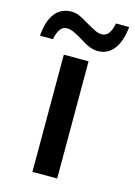

<svg xmlns="http://www.w3.org/2000/svg" viewBox="-156 -795 600 856"><g transform="rotate(15 144.0 -367.5)"><path d="M195.8 0H81.5V-541H195.8ZM66.4 -735.4Q85.4 -735.4 103.3 -727.3Q121.1 -719.2 149.4 -702.1Q175.3 -687 190.7 -679.7Q206.1 -672.4 220.7 -672.4Q239.3 -672.4 251.5 -687.5Q263.7 -702.6 270 -735.4H331.1Q324.2 -667.5 296.1 -631.6Q268.1 -595.7 222.7 -595.7Q203.1 -595.7 182.9 -604Q162.6 -612.3 135.3 -630.4Q112.3 -644 96.4 -651.1Q80.6 -658.2 65.4 -658.2Q46.9 -658.2 35.2 -643.3Q23.4 -628.4 16.6 -595.2H-43Q-37.6 -664.1 -10 -699.7Q17.6 -735.4 66.4 -735.4Z"/></g></svg>

Font: Viking Open Sans Light
Style: Bold
Weight: 600
Foundry: Ascender Corporation
Version: Version 2.001